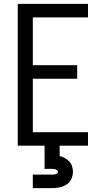

<svg xmlns="http://www.w3.org/2000/svg" viewBox="-20 -755 540 995"><path d="M72 0V-735H436V-665H150V-417H380V-347H150V-70H436V0ZM150 220V150H250Q255 150 259.5 149.5Q264 149 268.5 147.5Q273 146 276.5 143Q280 140 280 135Q280 130 276.5 127Q273 124 268.5 122.5Q264 121 259.5 120.5Q255 120 250 120H211V0H289V54Q303 57 316 64Q329 71 339 81.5Q349 92 353.5 106.5Q358 121 358 135Q358 155 349.5 173Q341 191 324.5 201.5Q308 212 288.5 216Q269 220 250 220Z"/></svg>

Font: Zed Sans
Style: Regular
Weight: 400
Designer: Belleve Invis
Foundry: Belleve Invis
Version: Version 1.0.0; ttfautohint (v1.8.4)